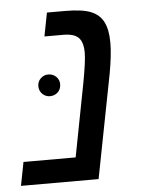

<svg xmlns="http://www.w3.org/2000/svg" viewBox="-62 -637 498 675"><g transform="rotate(-5 187.0 -299.5)"><path d="M258.8 0H-15.1L1 -83H185.1L234.9 -341.8Q249 -417 249 -446.8Q249 -483.9 233.2 -500Q217.3 -516.1 179.2 -516.1H112.8L128.9 -599.1H191.9Q252.9 -599.1 283.4 -586.9Q314 -574.7 327.9 -547.4Q341.8 -520 341.8 -474.1Q341.8 -431.6 330.1 -367.2ZM76.2 -344.2Q76.2 -359.9 87.4 -370.8Q98.6 -381.8 114.3 -381.8Q130.9 -381.8 142.1 -370.8Q153.3 -359.9 153.3 -344.2Q153.3 -327.1 142.1 -316.2Q130.9 -305.2 114.3 -305.2Q98.6 -305.2 87.4 -316.2Q76.2 -327.1 76.2 -344.2Z"/></g></svg>

Font: Liberation Sans
Style: Italic
Weight: 400
Italic angle: -12°
Designer: Steve Matteson
Foundry: Ascender Corporation
Version: Version 2.1.5